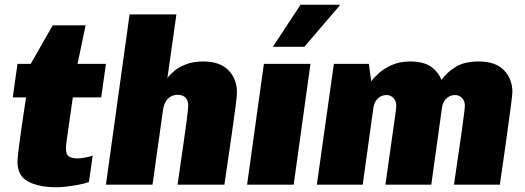

<svg xmlns="http://www.w3.org/2000/svg" viewBox="-20 -781 2221 812"><path d="M219 11Q145 11 99.5 -13Q54 -37 54 -96Q54 -107 56.5 -131Q59 -155 64 -190.5Q69 -226 75.5 -271Q82 -316 90 -369H34L54 -511H110L203 -674H342L308 -511H428L408 -369H288Q280 -310 273 -264.5Q266 -219 262.5 -190.5Q259 -162 259 -154Q259 -126 273 -118.5Q287 -111 309 -111Q320 -111 339.5 -114.5Q359 -118 372 -123L356 -11Q339 -5 313.5 0Q288 5 262 8Q236 11 219 11Z M428 0 528 -720H726L688 -451Q698 -465 717 -481Q736 -497 766.5 -509Q797 -521 839 -521Q910 -521 946 -484Q982 -447 982 -392Q982 -376 977 -336Q972 -296 960.5 -216Q949 -136 929 0H731Q746 -104 755 -167Q764 -230 768.5 -263.5Q773 -297 774.5 -312Q776 -327 776 -336Q776 -356 764.5 -368Q753 -380 731 -380Q714 -380 701 -372Q688 -364 680.5 -350.5Q673 -337 670 -320L625 0Z M1025 0 1096 -511H1293L1222 0ZM1134 -583 1251 -761H1416L1417 -758L1267 -583Z M1320 0 1392 -511H1540L1550 -437Q1559 -450 1580.5 -470Q1602 -490 1636 -505.5Q1670 -521 1714 -521Q1771 -521 1802 -499.5Q1833 -478 1847 -443Q1872 -477 1908.5 -499Q1945 -521 2004 -521Q2076 -521 2111.5 -484Q2147 -447 2147 -392Q2147 -383 2140 -328.5Q2133 -274 2121 -188.5Q2109 -103 2094 0H1900Q1908 -58 1916.5 -114Q1925 -170 1931.5 -216.5Q1938 -263 1942 -294.5Q1946 -326 1946 -334Q1946 -354 1934 -366.5Q1922 -379 1905 -379Q1890 -379 1878 -372Q1866 -365 1858.5 -353Q1851 -341 1849 -324L1804 0H1610Q1618 -58 1626 -113.5Q1634 -169 1640.5 -215.5Q1647 -262 1651.5 -293.5Q1656 -325 1656 -334Q1656 -354 1644 -366.5Q1632 -379 1615 -379Q1600 -379 1588 -372Q1576 -365 1568.5 -353Q1561 -341 1559 -324L1514 0Z"/></svg>

Font: Chivo Medium Black
Style: Italic
Weight: 900
Italic angle: -8.05°
Version: Version 2.002